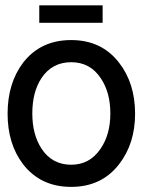

<svg xmlns="http://www.w3.org/2000/svg" viewBox="-20 -691 540 728"><path d="M250 -539.1Q133.8 -539.1 67.4 -453.1Q8.8 -375 8.8 -259.8Q8.8 -145.5 67.4 -68.4Q133.8 17.6 250 17.6Q365.2 17.6 431.6 -68.4Q492.2 -146.5 492.2 -259.8Q492.2 -375 431.6 -453.1Q365.2 -539.1 250 -539.1ZM250 -455.1Q321.3 -455.1 361.3 -395.5Q398.4 -341.8 398.4 -260.7Q398.4 -180.7 361.3 -127Q320.3 -66.4 250 -66.4Q177.7 -66.4 137.7 -127Q102.5 -180.7 102.5 -260.7Q102.5 -342.8 137.7 -395.5Q177.7 -455.1 250 -455.1ZM128.9 -670.9V-604.5H369.1V-670.9Z"/></svg>

Font: GungsuhChe
Style: Regular
Weight: 400
Monospace: yes
Version: Version 2.21